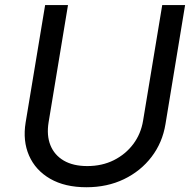

<svg xmlns="http://www.w3.org/2000/svg" viewBox="-20 -748 784 779"><path d="M330.6 11.7Q243.2 11.7 183.6 -22.7Q124 -57.1 97.9 -116.7Q71.8 -176.3 84 -251L163.1 -727.5H255.9L177.2 -252Q168.5 -198.7 184.6 -158.7Q200.7 -118.7 238.8 -96.4Q276.9 -74.2 334 -74.2Q394 -74.2 441.9 -98.1Q489.7 -122.1 520.8 -163.6Q551.8 -205.1 560.5 -258.3L638.2 -727.5H731L651.4 -244.6Q639.2 -169.4 595 -111.6Q550.8 -53.7 482.9 -21Q415 11.7 330.6 11.7Z"/></svg>

Font: Inter Variable
Style: Italic
Weight: 400
Italic angle: -9.39999°
Designer: Rasmus Andersson
Foundry: rsms
Version: Version 4.001;git-9221beed3